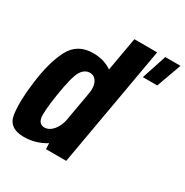

<svg xmlns="http://www.w3.org/2000/svg" viewBox="-178 -931 1044 1081"><g transform="rotate(30 343.5 -391.0)"><path d="M535.5 -623.9H629.4L687.3 -785H588.5ZM266 0H397.6L535.6 -785H387.4L263.1 -78.6ZM122.2 2.8Q199.6 2.8 266.1 -38.8Q332.7 -80.3 345.4 -150.1L287.2 -212Q278 -160.3 252.5 -130.7Q227 -101.1 196.6 -101.1Q164.5 -101.1 156 -135.2Q147.6 -169.2 167.4 -296Q188.1 -425.5 210.1 -460.9Q232 -496.4 266 -496.4Q296.7 -496.4 311.8 -467.3Q326.9 -438.2 318.2 -387.6L397 -447.4Q409.8 -517.3 357.3 -559.3Q304.8 -601.4 227.2 -601.4Q123.6 -601.4 79.4 -514Q35.1 -426.5 18 -287.6Q1.3 -162.6 12.5 -79.9Q23.7 2.8 122.2 2.8Z"/></g></svg>

Font: Anybody Thin Condensed
Style: Italic
Weight: 100
Width: 3
Italic angle: -10°
Version: Version 1.113;gftools[0.9.25]